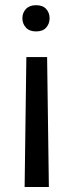

<svg xmlns="http://www.w3.org/2000/svg" viewBox="-20 -558 284 754"><path d="M76.7 176.3 83.5 -334H165L171.9 176.3ZM174.8 -486.3Q174.8 -464.8 161.4 -449.7Q147.9 -434.6 121.6 -434.6Q95.7 -434.6 81.8 -449.7Q67.9 -464.8 67.9 -486.3Q67.9 -507.8 81.8 -522.7Q95.7 -537.6 121.6 -537.6Q147.9 -537.6 161.4 -522.7Q174.8 -507.8 174.8 -486.3Z"/></svg>

Font: RobotoDEMO
Style: Regular
Weight: 400
Designer: Christian Robertson
Foundry: Google
Version: Version 2.136